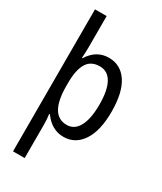

<svg xmlns="http://www.w3.org/2000/svg" viewBox="-244 -845 988 1171"><g transform="rotate(30 250.0 -260.0)"><path d="M60 -760H142V-546Q142 -506 139 -464H143Q195 -547 282 -547Q366 -547 413 -475.5Q460 -404 460 -269Q460 -135 411.5 -62.5Q363 10 281 10Q198 10 142 -68H137Q142 -34 142 11V240H60ZM374 -270Q374 -371 345 -422.5Q316 -474 261 -474Q198 -474 170 -427Q142 -380 142 -289V-269Q142 -63 262 -63Q316 -63 345 -116.5Q374 -170 374 -270Z"/></g></svg>

Font: Noto Sans Mono UI Cond
Style: Regular
Weight: 400
Width: 3
Monospace: yes
Designer: Monotype Design team
Foundry: Monotype Imaging Inc.
Version: Version 1.000